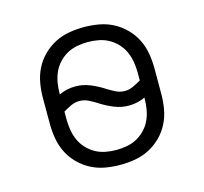

<svg xmlns="http://www.w3.org/2000/svg" viewBox="-84 -621 767 722"><g transform="rotate(-15 300.0 -260.0)"><path d="M300 8Q271 8 242 3Q213 -2 187 -15.5Q161 -29 140 -50Q119 -71 106 -97Q93 -123 88 -152Q83 -181 83 -210V-310Q83 -339 88 -368Q93 -397 106 -423Q119 -449 140 -470Q161 -491 187 -504.5Q213 -518 242 -523Q271 -528 300 -528Q329 -528 358 -523Q387 -518 413 -504.5Q439 -491 460 -470Q481 -449 494 -423Q507 -397 512 -368Q517 -339 517 -310V-210Q517 -181 512 -152Q507 -123 494 -97Q481 -71 460 -50Q439 -29 413 -15.5Q387 -2 358 3Q329 8 300 8ZM388 -256Q405 -256 421 -263.5Q437 -271 452 -280V-310Q452 -331 448.5 -352Q445 -373 436.5 -392Q428 -411 413.5 -426.5Q399 -442 381 -452Q363 -462 342 -466Q321 -470 300 -470Q279 -470 258 -466Q237 -462 219 -452Q201 -442 186.5 -426.5Q172 -411 163.5 -392Q155 -373 151.5 -352Q148 -331 148 -310V-307Q163 -314 179 -317.5Q195 -321 212 -321Q240 -321 266.5 -310.5Q293 -300 317 -285L318 -284Q318 -284 318 -284Q318 -284 318 -284Q334 -274 351.5 -265Q369 -256 388 -256ZM300 -50Q321 -50 342 -54Q363 -58 381 -68Q399 -78 413.5 -93.5Q428 -109 436.5 -128Q445 -147 448.5 -168Q452 -189 452 -210V-213Q437 -206 421 -202.5Q405 -199 388 -199Q360 -199 333.5 -209.5Q307 -220 283 -235L282 -236Q282 -236 282 -236Q282 -236 282 -236Q266 -246 248.5 -255Q231 -264 212 -264Q195 -264 179 -256.5Q163 -249 148 -240V-210Q148 -189 151.5 -168Q155 -147 163.5 -128Q172 -109 186.5 -93.5Q201 -78 219 -68Q237 -58 258 -54Q279 -50 300 -50Z"/></g></svg>

Font: Iosevka Aile Custom Light
Style: Regular
Weight: 300
Designer: Belleve Invis
Foundry: Belleve Invis
Version: Version 17.0.2; ttfautohint (v1.8.3)